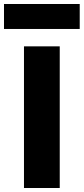

<svg xmlns="http://www.w3.org/2000/svg" viewBox="-57 -941 419 961"><path d="M-37 -921H342V-796H-37ZM63 0V-709H242V0Z"/></svg>

Font: Outfit Thin ExtraBold
Style: Regular
Weight: 800
Version: Version 1.100;gftools[0.9.27]